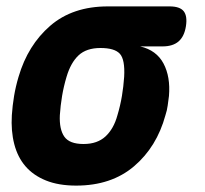

<svg xmlns="http://www.w3.org/2000/svg" viewBox="-20 -570 640 600"><path d="M418 -425Q469 -413 491 -371.5Q513 -330 508 -270L504 -240Q502 -225 497 -210Q470 -111 399 -50.5Q328 10 218 10Q163 10 123.5 -6Q84 -22 59.5 -50.5Q35 -79 24.5 -120Q14 -161 17 -210Q19 -240 24 -270Q29 -300 38 -330Q67 -429 137 -489.5Q207 -550 317 -550H510Q542 -550 554 -535Q566 -520 561 -488Q556 -456 538 -440.5Q520 -425 488 -425ZM241 -120Q263 -120 280 -126Q297 -132 309.5 -143.5Q322 -155 331.5 -171.5Q341 -188 347 -210Q356 -240 361 -270Q366 -300 368 -330Q371 -384 354.5 -402Q338 -420 294 -420Q250 -420 225.5 -397Q201 -374 188 -330Q179 -300 174 -270Q169 -240 167 -210Q165 -166 181 -143Q197 -120 241 -120Z"/></svg>

Font: Maple Mono ExtraBold
Style: Italic
Weight: 800
Italic angle: -10°
Monospace: yes
Designer: subframe7536
Version: Version 7.200